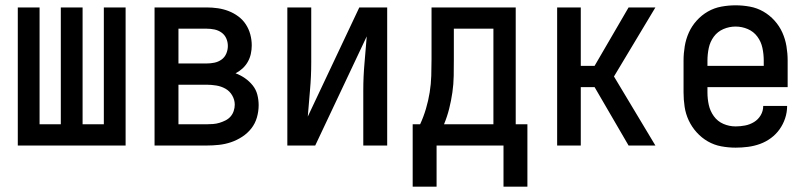

<svg xmlns="http://www.w3.org/2000/svg" viewBox="-20 -548 3040 723"><path d="M47 0V-520H129V-80H209V-520H291V-80H371V-520H453V0Z M758 0H562V-520H758Q779 -520 800 -517Q821 -514 840.5 -506.5Q860 -499 877 -486.5Q894 -474 905.5 -456.5Q917 -439 922.5 -418.5Q928 -398 928 -377Q928 -361 924.5 -345Q921 -329 913 -315Q905 -301 893 -290Q881 -279 867 -272Q886 -265 902.5 -253.5Q919 -242 931.5 -226.5Q944 -211 949 -191.5Q954 -172 954 -152Q954 -129 947.5 -106Q941 -83 926.5 -64.5Q912 -46 892 -33Q872 -20 850 -12.5Q828 -5 804.5 -2.5Q781 0 758 0ZM652 -309H758Q773 -309 787.5 -312Q802 -315 814 -323.5Q826 -332 832 -346Q838 -360 838 -375Q838 -390 832 -403.5Q826 -417 814 -425.5Q802 -434 787.5 -437Q773 -440 758 -440H652ZM652 -80H758Q770 -80 782.5 -81Q795 -82 806.5 -85.5Q818 -89 829 -94.5Q840 -100 848 -109Q856 -118 860 -130Q864 -142 864 -154Q864 -172 854.5 -188.5Q845 -205 829 -214Q813 -223 794.5 -226Q776 -229 758 -229H652Z M1062 0V-520H1152V-312Q1152 -261 1147.5 -210.5Q1143 -160 1139 -109L1333 -520H1438V0H1348V-208Q1348 -259 1352.5 -309.5Q1357 -360 1361 -411L1167 0Z M1534 155V-80H1562Q1575 -108 1584 -138.5Q1593 -169 1598 -200Q1603 -231 1604 -262.5Q1605 -294 1605 -325V-520H1922V-80H1966V155H1876V0H1624V155ZM1652 -80H1838V-440H1689V-325Q1689 -294 1688.5 -262.5Q1688 -231 1683.5 -200Q1679 -169 1671.5 -139Q1664 -109 1652 -80Z M2078 0V-520H2167V-300H2219L2347 -520H2448L2292 -260L2448 0H2347L2219 -220H2167V0Z M2750 8Q2723 8 2696 3Q2669 -2 2645.5 -15.5Q2622 -29 2603.5 -49.5Q2585 -70 2573.5 -94.5Q2562 -119 2558 -146Q2554 -173 2554 -200V-320Q2554 -347 2558.5 -374Q2563 -401 2574 -425.5Q2585 -450 2603.5 -470.5Q2622 -491 2645.5 -504.5Q2669 -518 2696 -523Q2723 -528 2750 -528Q2777 -528 2804 -523Q2831 -518 2854.5 -504.5Q2878 -491 2896.5 -470.5Q2915 -450 2926 -425.5Q2937 -401 2941.5 -374Q2946 -347 2946 -320V-220H2644V-200Q2644 -176 2649 -153Q2654 -130 2668 -110.5Q2682 -91 2704 -81.5Q2726 -72 2750 -72Q2768 -72 2786 -75.5Q2804 -79 2819.5 -88.5Q2835 -98 2844.5 -114Q2854 -130 2854 -149H2944Q2944 -125 2936.5 -102.5Q2929 -80 2915.5 -61Q2902 -42 2883 -28Q2864 -14 2842 -6Q2820 2 2796.5 5Q2773 8 2750 8ZM2644 -300H2856V-320Q2856 -344 2851 -367.5Q2846 -391 2832 -410Q2818 -429 2796 -438.5Q2774 -448 2750 -448Q2726 -448 2704 -438.5Q2682 -429 2668 -410Q2654 -391 2649 -367.5Q2644 -344 2644 -320Z"/></svg>

Font: Iosevka Medium
Style: Regular
Weight: 500
Monospace: yes
Designer: Belleve Invis
Foundry: Belleve Invis
Version: Version 32.5.0; ttfautohint (v1.8.4)